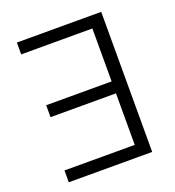

<svg xmlns="http://www.w3.org/2000/svg" viewBox="-132 -833 855 937"><g transform="rotate(-20 295.0 -364.0)"><path d="M498.5 -727.5V0H65.4V-61.5H430.2V-329.1H90.3V-391.1H430.2V-666H60.5V-727.5Z"/></g></svg>

Font: Inter 18pt Light
Style: Regular
Weight: 300
Designer: Rasmus Andersson
Foundry: rsms
Version: Version 4.001;git-66647c0bb